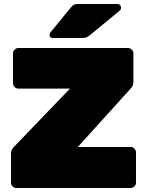

<svg xmlns="http://www.w3.org/2000/svg" viewBox="-20 -940 733 960"><path d="M62 0Q51 0 43 -8Q35 -16 35 -27V-171Q35 -185 40.5 -193.5Q46 -202 50 -206L330 -497H72Q61 -497 53 -505Q45 -513 45 -524V-673Q45 -684 53 -692Q61 -700 72 -700H620Q631 -700 639 -692Q647 -684 647 -673V-531Q647 -521 643.5 -512.5Q640 -504 634 -498L369 -205H633Q644 -205 652 -197Q660 -189 660 -178V-27Q660 -16 652 -8Q644 0 633 0ZM244 -750Q228 -750 228 -766Q228 -774 233 -779L333 -901Q344 -914 351.5 -917Q359 -920 370 -920H566Q585 -920 585 -900Q585 -893 580 -888L433 -767Q425 -760 416 -755Q407 -750 391 -750Z"/></svg>

Font: Rubik Black
Style: Regular
Weight: 900
Designer: Hubert and Fischer
Foundry: Hubert and Fischer
Version: Version 2.300;gftools[0.9.30]